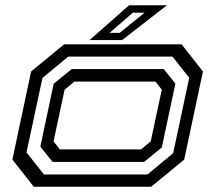

<svg xmlns="http://www.w3.org/2000/svg" viewBox="-20 -708 816 728"><path d="M108 0 27 -103 98 -437 223 -540H668.5L749.5 -437L678.5 -103L553.5 0ZM146.5 -46.5H539L636.5 -127L697.5 -413L634 -493.5H239L141 -412.5L80.5 -130ZM179.5 -94 133 -152 183.5 -390.5 251.5 -446H601L645 -391L593.5 -149L526.5 -94ZM207 -141.5H514.5L551.5 -172L593.5 -368L569.5 -398.5H262L225 -368L183 -172ZM319.5 -556 469.5 -688H613L443 -556ZM395.5 -583.5H434L528.5 -660H484Z"/></svg>

Font: Tourney Expanded Medium
Style: Italic
Weight: 500
Width: 7
Italic angle: -12°
Designer: Tyler Finck
Foundry: Etcetera Type Co
Version: Version 1.010; ttfautohint (v1.8.3)